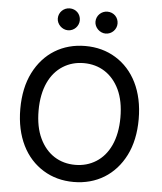

<svg xmlns="http://www.w3.org/2000/svg" viewBox="-61 -988 889 1051"><g transform="rotate(5 383.0 -462.5)"><path d="M708.1 -363.6C708.1 -518.1 648.1 -632.1 550.1 -692.1C501.1 -722.3 445.3 -737.2 382.8 -737.2C257.8 -737.2 156.2 -675.1 99.8 -563.2C71.7 -507.5 57.5 -440.7 57.5 -363.6C57.5 -209.2 117.5 -95.2 215.6 -35.2C264.6 -5 320.3 9.9 382.8 9.9C507.8 9.9 609.4 -52.2 665.8 -164.1C693.9 -219.8 708.1 -286.6 708.1 -363.6ZM607.6 -363.6C607.6 -242.9 565.3 -158.7 497.5 -116.1C463.8 -94.8 425.4 -84.2 382.8 -84.2C297.6 -84.2 227.3 -127.1 187.9 -210.6C168 -252.1 158 -303.3 158 -363.6C158 -484.4 200.3 -568.5 268.1 -611.2C301.8 -632.5 340.2 -643.1 382.8 -643.1C468 -643.1 538.4 -600.1 578.1 -516.7C597.7 -475.1 607.6 -424 607.6 -363.6ZM279.5 -814.6C313.9 -814.6 339.8 -843 339.8 -874.6C339.8 -909.1 313.9 -935 279.5 -935C247.2 -935 218.8 -909.1 218.8 -874.6C218.8 -843 247.2 -814.6 279.5 -814.6ZM486.5 -814.6C521 -814.6 547.2 -843 547.2 -874.6C547.2 -909.1 521 -935 486.5 -935C454.2 -935 425.8 -909.1 425.8 -874.6C425.8 -843 454.2 -814.6 486.5 -814.6Z"/></g></svg>

Font: Inter 465
Style: Regular
Weight: 400
Designer: Rasmus Andersson
Foundry: rsms
Version: Version 3.019;Glyphs 3.1.2 (3151)